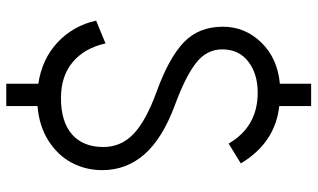

<svg xmlns="http://www.w3.org/2000/svg" viewBox="-216 -666 993 600"><g transform="rotate(90 280.0 -366.5)"><path d="M242.2 -842.8H312V-743.2Q426.8 -730.5 491.2 -623L429.2 -585Q376.5 -675.8 270 -675.8Q211.4 -675.8 173.1 -646.5Q134.8 -617.2 134.8 -564.9Q134.8 -516.1 177.5 -482.9Q220.2 -449.7 309.1 -417Q414.1 -377.9 463.1 -321.5Q512.2 -265.1 512.2 -189.9Q512.2 -139.2 489.5 -95.5Q466.8 -51.8 420.7 -22.2Q374.5 7.3 312 12.2V109.9H242.2V9.8Q164.6 -2 112.8 -50.5Q61 -99.1 44.9 -170.9L116.2 -200.2Q130.9 -134.3 174.6 -97.7Q218.3 -61 287.1 -61Q360.8 -61 400.4 -95.5Q439.9 -129.9 439.9 -193.8Q439.9 -249 398.7 -288.1Q357.4 -327.1 267.1 -359.9Q161.1 -398.4 112.5 -445.1Q64 -491.7 64 -566.9Q64 -636.2 113.3 -687Q162.6 -737.8 242.2 -745.1Z"/></g></svg>

Font: Kreadon
Style: Regular
Weight: 400
Designer: kohakuno
Foundry: StudioGnu
Version: Version 1.000;Glyphs 3.1.2 (3151)